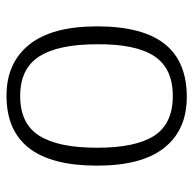

<svg xmlns="http://www.w3.org/2000/svg" viewBox="-22 -562 594 590"><g transform="rotate(90 275.0 -267.0)"><path d="M61 -268Q61 -408 115 -476Q169 -544 278 -544Q379 -544 434 -475Q489 -406 489 -268Q489 10 274 10Q173 10 117 -60Q61 -130 61 -268ZM434 -268Q434 -387 397 -444Q360 -501 275 -501Q190 -501 152.5 -444Q115 -387 116 -268Q116 -149 153.5 -90.5Q191 -32 275 -32Q360 -32 397 -90.5Q434 -149 434 -268Z"/></g></svg>

Font: Noto Serif Georgian Light
Style: Regular
Weight: 300
Designer: Monotype Design team
Foundry: Monotype Imaging Inc.
Version: Version 1.000